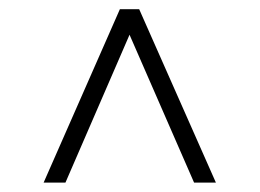

<svg xmlns="http://www.w3.org/2000/svg" viewBox="-20 -705 565 418"><path d="M256.5 -642H267.5L122.5 -307.5H75L241 -685H283L450 -307.5H402.5Z"/></svg>

Font: Newsreader 36pt Medium
Style: Regular
Weight: 500
Designer: Hugues Gentile
Foundry: Production Type
Version: Version 1.003